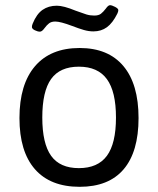

<svg xmlns="http://www.w3.org/2000/svg" viewBox="-20 -714 609 740"><path d="M55 -259Q55 -389 115 -459Q175 -529 287 -529Q397 -529 455.5 -459.5Q514 -390 514 -259Q514 -129 456.5 -61.5Q399 6 287 6Q174 6 114.5 -62Q55 -130 55 -259ZM427 -261Q427 -361 392 -409Q357 -457 284 -457Q211 -457 177 -409.5Q143 -362 143 -261Q143 -161 177 -113.5Q211 -66 284 -66Q357 -66 392 -113.5Q427 -161 427 -261ZM103 -610Q103 -616 106 -623Q121 -660 144 -676Q167 -692 199 -692Q225 -692 271 -673Q298 -663 312.5 -658.5Q327 -654 343 -654Q360 -654 369 -661Q378 -668 388 -681Q397 -694 404 -694Q411 -694 423.5 -687.5Q436 -681 436 -675Q436 -669 432 -661Q414 -625 392 -609Q370 -593 340 -593Q322 -593 303 -598.5Q284 -604 258 -614Q213 -631 193 -631Q178 -631 169 -624Q160 -617 152 -606Q142 -592 134 -592Q125 -592 114 -597.5Q103 -603 103 -610Z"/></svg>

Font: Asap-Regular
Style: Regular
Weight: 400
Designer: Pablo Cosgaya
Foundry: Omnibus-Type
Version: Version 2.000; ttfautohint (v1.8)